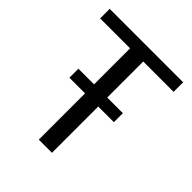

<svg xmlns="http://www.w3.org/2000/svg" viewBox="-201 -854 980 980"><g transform="rotate(45 289.0 -364.0)"><path d="M240 -659H24V-728H554V-659H335V0H240ZM127 -399H448V-334H127Z"/></g></svg>

Font: Rosario Light
Style: Regular
Weight: 400
Version: Version 1.101; ttfautohint (v1.8.1.43-b0c9)